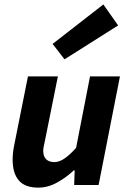

<svg xmlns="http://www.w3.org/2000/svg" viewBox="-20 -845 584 877"><path d="M154.8 12Q93.8 12 65.8 -21Q37.7 -54 37.7 -115.4Q37.7 -132.4 39.7 -150Q41.7 -167.6 45.7 -186L107.7 -496H244.4L185.5 -203.4Q182.5 -188.6 180 -177.2Q177.5 -165.8 177.5 -155.9Q177.5 -130.5 190.8 -117.6Q204 -104.6 228.3 -104.6Q250.5 -104.6 274.1 -120.6Q297.8 -136.6 327.5 -169.4L391.2 -496H527.9L430.4 0H318.8L321 -66.6H317Q283.8 -35.3 241.6 -11.7Q199.4 12 154.8 12ZM274.7 -574 220.3 -644.4 452.1 -824.7 519.6 -728.9Z"/></svg>

Font: Source Sans Variable
Style: Italic
Weight: 200
Italic angle: -11°
Designer: Paul D. Hunt
Foundry: Adobe Systems Incorporated
Version: Version 3.006;hotconv 1.0.111;makeotfexe 2.5.65597